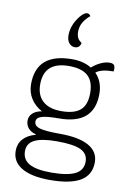

<svg xmlns="http://www.w3.org/2000/svg" viewBox="-111 -923 806 1191"><g transform="rotate(10 292.5 -327.5)"><path d="M564 -545Q564 -535 563 -530Q485 -530 452 -503Q500 -455 500 -376Q500 -184 279 -184Q204 -184 171.5 -174Q139 -164 139 -140Q139 -112 175 -101.5Q211 -91 304 -91Q422 -91 484 -56Q546 -21 546 46Q546 125 482.5 163.5Q419 202 289 202Q174 202 112 165.5Q50 129 50 60Q50 16 77 -14.5Q104 -45 155 -59V-62Q125 -69 107.5 -89Q90 -109 90 -137Q90 -165 110.5 -184Q131 -203 168 -209Q123 -233 97.5 -273Q72 -313 72 -364Q72 -560 298 -560Q369 -560 419 -529Q445 -552 474.5 -565.5Q504 -579 530 -579Q548 -579 556 -571.5Q564 -564 564 -545ZM443 -372Q443 -445 404.5 -480Q366 -515 285 -515Q128 -515 128 -372Q128 -304 168.5 -267.5Q209 -231 285 -231Q367 -231 405 -264.5Q443 -298 443 -372ZM293 -42Q197 -42 152 -19.5Q107 3 107 52Q107 105 151.5 130Q196 155 289 155Q393 155 441 130.5Q489 106 489 52Q489 2 443.5 -20Q398 -42 293 -42ZM248 -703Q248 -766 295 -826Q321 -857 339 -857Q346 -857 352.5 -852.5Q359 -848 361 -842Q336 -823 319.5 -795.5Q303 -768 303 -735Q303 -711 311 -695.5Q319 -680 336 -670Q335 -656 325.5 -646Q316 -636 300 -636Q277 -636 262.5 -654Q248 -672 248 -703Z"/></g></svg>

Font: Krub Light
Style: Regular
Weight: 300
Designer: Ekaluck Peanpanawate
Foundry: Cadson Demak Co.,Ltd.
Version: Version 1.000; ttfautohint (v1.6)